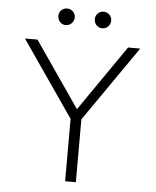

<svg xmlns="http://www.w3.org/2000/svg" viewBox="-57 -895 767 944"><g transform="rotate(5 326.0 -423.5)"><path d="M300 0H353V-310L611 -682H551L327 -358L104 -682H42L300 -308ZM196 -807C196 -784 213 -765 236 -765C259 -765 277 -784 277 -807C277 -829 259 -847 236 -847C213 -847 196 -829 196 -807ZM376 -807C376 -784 393 -765 416 -765C439 -765 457 -784 457 -807C457 -829 439 -847 416 -847C393 -847 376 -829 376 -807Z"/></g></svg>

Font: MV Cash ExtraLight
Style: Regular
Weight: 200
Designer: Rodrigo Fuenzalida
Foundry: fragTYPE
Version: Version 1.100;Glyphs 3.1.2 (3151)